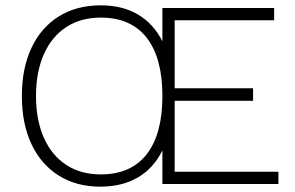

<svg xmlns="http://www.w3.org/2000/svg" viewBox="-20 -690 1106 720"><path d="M1024 -46V0H614H589V-126Q556 -59 497 -24.5Q438 10 356 10Q267 10 200.5 -31.5Q134 -73 98 -149.5Q62 -226 62 -330Q62 -434 98 -510.5Q134 -587 200.5 -628.5Q267 -670 358 -670Q439 -670 497.5 -635.5Q556 -601 589 -535V-660H635H1008V-614H635V-359H929V-312H635V-46ZM589 -330Q589 -473 530 -548.5Q471 -624 358 -624Q283 -624 228.5 -588.5Q174 -553 144.5 -486.5Q115 -420 115 -330Q115 -240 144.5 -173.5Q174 -107 228.5 -71.5Q283 -36 358 -36Q471 -36 530 -111.5Q589 -187 589 -330Z"/></svg>

Font: Work Sans Light
Style: Regular
Weight: 300
Designer: Wei Huang
Foundry: Wei Huang
Version: Version 1.500